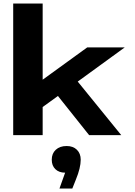

<svg xmlns="http://www.w3.org/2000/svg" viewBox="-20 -770 771 1094"><path d="M223.1 -160.2V0H55.2V-750H223.1V-315.9L477.1 -500H690.9L422.9 -305.2L670.9 0H487.8L310.1 -223.1ZM274.9 140.1Q274.9 104.5 297.9 83.3Q320.8 62 359.9 62Q396.5 62 418.2 83.3Q439.9 104.5 439.9 140.1Q439.9 186.5 412.1 253.9L392.1 304.2H318.8L351.1 213.9Q315.9 213.9 295.4 193.8Q274.9 173.8 274.9 140.1Z"/></svg>

Font: Messapia Bold
Style: Regular
Weight: 400
Designer: Luca Marsano
Foundry: Collletttivo
Version: Version 1.000;FEAKit 1.0